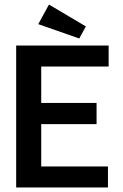

<svg xmlns="http://www.w3.org/2000/svg" viewBox="-20 -823 540 843"><path d="M51 0V-623H457V-531H161V-371H404V-278H161V-92H454V0ZM328 -654 148 -717 195 -803 357 -707Z"/></svg>

Font: Ligconsolata
Style: Bold
Weight: 700
Monospace: yes
Designer: Raph Levien, Cyreal, Brenton Simpson
Foundry: Raph Levien, Cyreal, Google
Version: Version 3.001; ttfautohint (v1.8.2.53-6de2)